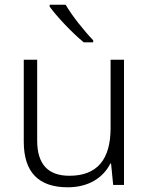

<svg xmlns="http://www.w3.org/2000/svg" viewBox="-20 -786 636 816"><path d="M259 -766H191V-758C220 -717 287 -646 336 -606H376V-615C338 -654 284 -722 259 -766ZM507 -532H450V-242C450 -107 392 -39 275 -39C185 -39 138 -87 138 -189V-532H81V-184C81 -53 145 10 268 10C359 10 420 -33 449 -91H452L461 0H507Z"/></svg>

Font: Noto Sans Devanagari UI Light
Style: Regular
Weight: 300
Designer: Jelle Bosma - Monotype Design Team
Foundry: Monotype Imaging Inc.
Version: Version 2.004